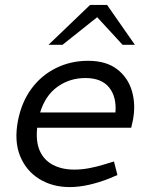

<svg xmlns="http://www.w3.org/2000/svg" viewBox="-20 -753 599 780"><path d="M263 7Q193 7 139.5 -26Q86 -59 61.5 -119.5Q37 -180 53 -263Q68 -339 108 -393Q148 -447 207.5 -476.5Q267 -506 338 -506Q411 -506 455.5 -472Q500 -438 516 -383Q532 -328 520 -265L513 -234H131Q125 -177 142 -139.5Q159 -102 195.5 -83Q232 -64 282 -64Q312 -64 343.5 -70Q375 -76 407 -86L443 -97L457 -42L424 -28Q384 -12 342.5 -2.5Q301 7 263 7ZM143 -296H449Q454 -360 423 -398Q392 -436 327 -436Q263 -436 213.5 -400.5Q164 -365 143 -296ZM478 -571 362 -697 346 -733H415L528 -571ZM177 -571 346 -733H415L386 -692L234 -571Z"/></svg>

Font: REM Light
Style: Italic
Weight: 300
Italic angle: -11°
Designer: Octavio Pardo
Foundry: Ashler Design
Version: Version 1.005;gftools[0.9.28]